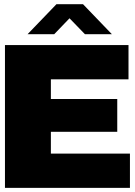

<svg xmlns="http://www.w3.org/2000/svg" viewBox="-20 -905 650 925"><path d="M519 -740.2H389.2L314.9 -816.9L241.2 -740.2H112.8L252 -884.8H379.9ZM3.9 0V-688H599.1V-522.9H225.1V-428.2H544.9V-270H225.1V-165H606V0Z"/></svg>

Font: Archivo-RBTV
Style: Regular
Weight: 500
Designer: Hector Gatti
Foundry: Hector Gatti
Version: ""